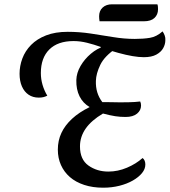

<svg xmlns="http://www.w3.org/2000/svg" viewBox="-20 -851 789 893"><path d="M460 22Q411 22 371.5 9Q332 -4 305 -27.5Q278 -51 263.5 -83.5Q249 -116 249 -155Q249 -197 265.5 -232.5Q282 -268 315 -298.5Q348 -329 397 -353Q366 -371 350 -403Q334 -435 335 -479Q336 -512 354.5 -544Q373 -576 402.5 -601Q432 -626 464 -635L521 -627Q466 -590 446.5 -549.5Q427 -509 426 -475Q425 -446 432.5 -421.5Q440 -397 456 -376Q462 -376 477 -376Q492 -376 509.5 -375.5Q527 -375 539 -375Q552 -375 580 -375.5Q608 -376 632 -379Q634 -375 635 -370.5Q636 -366 636 -360Q636 -338 617.5 -322.5Q599 -307 564 -307Q539 -307 516 -310.5Q493 -314 459 -323Q405 -291 378.5 -253Q352 -215 352 -170Q352 -109 391.5 -81Q431 -53 484 -53Q528 -53 570.5 -71Q613 -89 643 -116Q650 -111 653 -103Q656 -95 656 -86Q656 -65 640.5 -46Q625 -27 598 -11.5Q571 4 535.5 13Q500 22 460 22ZM160 -397Q133 -397 113 -410.5Q93 -424 82 -449Q71 -474 71 -508Q71 -544 84 -579Q97 -614 124.5 -642Q152 -670 194.5 -686.5Q237 -703 295 -703Q349 -703 402 -695Q455 -687 506.5 -678.5Q558 -670 607 -670Q646 -670 677 -675Q708 -680 736 -705Q742 -697 746 -686Q750 -675 749 -664Q749 -645 739 -627Q729 -609 707 -597Q685 -585 649 -585Q626 -585 596.5 -590Q567 -595 530.5 -605Q494 -615 449 -630L448 -633Q417 -644 385 -652Q353 -660 322 -660Q249 -660 209.5 -621Q170 -582 170 -511Q170 -483 178 -456Q186 -429 200 -406Q192 -402 183 -399.5Q174 -397 160 -397ZM443 -752Q442 -757 441.5 -764Q441 -771 441 -775Q441 -801 457.5 -816Q474 -831 501 -831H712Q714 -826 714.5 -819.5Q715 -813 715 -808Q715 -783 698.5 -767.5Q682 -752 649 -752Z"/></svg>

Font: Sansita Swashed Light
Style: Regular
Weight: 300
Designer: Pablo Cosgaya
Foundry: Omnibus-Type
Version: Version 1.003